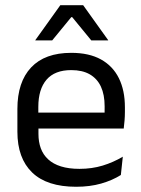

<svg xmlns="http://www.w3.org/2000/svg" viewBox="-20 -703 540 734"><path d="M271 11Q159.5 11 103 -43.5Q46.5 -98 46.5 -199.5V-286.5Q46.5 -389.5 99 -445.2Q151.5 -501 252.5 -501Q320.5 -501 366 -475.8Q411.5 -450.5 434.5 -404Q457.5 -357.5 457.5 -293V-275Q457.5 -259 456.2 -243Q455 -227 453 -211.5H378.5Q379.5 -235.5 379.8 -257Q380 -278.5 380 -296.5Q380 -341 365.8 -371.8Q351.5 -402.5 323.2 -418.8Q295 -435 252.5 -435Q189.5 -435 158 -398.5Q126.5 -362 126.5 -294V-247.5L127 -237.5V-191Q127 -160.5 136 -136Q145 -111.5 164.2 -93.8Q183.5 -76 213.2 -66.8Q243 -57.5 284 -57.5Q331.5 -57.5 372.5 -70Q413.5 -82.5 449.5 -104L442 -34Q409.5 -13.5 366.5 -1.2Q323.5 11 271 11ZM89 -211.5V-272.5H436V-211.5ZM210.5 -683H298L393.5 -549.5V-548.5H329L256 -637.5H252.5L179.5 -548.5H115V-549.5Z"/></svg>

Font: Anek Telugu Medium
Style: Regular
Weight: 400
Version: Version 1.003